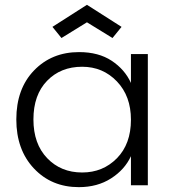

<svg xmlns="http://www.w3.org/2000/svg" viewBox="-20 -771 715 799"><path d="M47.9 -273.9Q47.9 -401.4 121.6 -477.8Q195.3 -554.2 309.1 -554.2Q390.1 -554.2 444.8 -518.1Q499.5 -481.9 524.9 -425.8V-545.9H595.2V0H524.9V-121.1Q499 -64.9 442.1 -28.6Q385.3 7.8 308.1 7.8Q194.3 7.8 121.1 -70.1Q47.9 -147.9 47.9 -273.9ZM119.1 -273.9Q119.1 -172.4 176.3 -112.8Q233.4 -53.2 321.8 -53.2Q408.2 -53.2 466.6 -112.5Q524.9 -171.9 524.9 -272.9Q524.9 -371.1 466.6 -432.1Q408.2 -493.2 321.8 -493.2Q232.4 -493.2 175.8 -434.6Q119.1 -376 119.1 -273.9ZM198.2 -659.2 341.8 -751 485.8 -659.2 448.2 -612.8 341.8 -678.2 235.8 -612.8Z"/></svg>

Font: PoppinsZ Light
Style: Regular
Weight: 300
Designer: Ninad Kale (Devanagari), Jonny Pinhorn (Latin)
Foundry: Indian Type Foundry
Version: Version 3.002;FEAKit 1.0